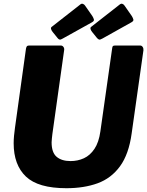

<svg xmlns="http://www.w3.org/2000/svg" viewBox="-20 -982 776 1012"><path d="M674 -279Q659 -169 612.5 -105.5Q566 -42 494.5 -16Q423 10 330 10Q181 10 116.5 -51.5Q52 -113 52 -227Q52 -246 54 -267Q56 -288 59 -309L117 -726Q119 -736 122.5 -739Q126 -742 133 -742H301Q309 -742 314.5 -734.5Q320 -727 318 -717L256 -275Q255 -263 253.5 -252.5Q252 -242 252 -232Q252 -178 278.5 -155.5Q305 -133 352 -133Q390 -133 422.5 -148Q455 -163 478 -197.5Q501 -232 509 -289L571 -726Q572 -736 575 -739Q578 -742 586 -742H719Q727 -742 732 -734.5Q737 -727 736 -717L674 -279ZM428 -953 467 -897Q473 -887 475 -879Q477 -871 464 -864L311 -779Q300 -772 294 -773.5Q288 -775 283 -782L258 -813Q252 -820 249.5 -828Q247 -836 252 -840L404 -959Q410 -964 417 -961.5Q424 -959 428 -953ZM636 -953 675 -897Q681 -887 683 -879Q685 -871 672 -864L520 -779Q508 -772 502.5 -773.5Q497 -775 491 -782L466 -813Q460 -820 457.5 -828Q455 -836 460 -840L612 -959Q619 -964 625.5 -961.5Q632 -959 636 -953Z"/></svg>

Font: Libre Franklin ExtraBold
Style: Italic
Weight: 800
Italic angle: -8°
Designer: Pablo Impallari, Rodrigo Fuenzalida, Nhung Nguyen
Foundry: Impallari Type
Version: Version 3.000